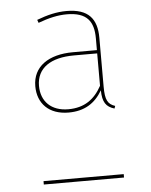

<svg xmlns="http://www.w3.org/2000/svg" viewBox="-50 -723 601 765"><g transform="rotate(-5 250.0 -340.5)"><path d="M256.1 -515.1C158.1 -515.1 94.6 -471.7 94.6 -393.1C94.6 -324.4 139.1 -277.1 218 -277.1C281.6 -277.1 324.2 -304.3 353.4 -354.2C354.1 -306.7 367.6 -287.3 401.3 -277.1L404.9 -287.3C375.4 -296.9 365.7 -314.7 365.7 -367.6V-563.6C365.7 -639 332 -680.9 244.6 -680.9C205 -680.9 168 -672 125.3 -655.9L129.7 -643.6C171.6 -659.3 208.6 -667.7 244.6 -667.7C325.4 -667.7 351.7 -629.7 351.7 -562.3V-515.1ZM218 -290.3C150.1 -290.3 109.4 -330.6 109.4 -393.1C109.4 -465.1 166.4 -502 258.7 -502H351.7V-372.4C323.6 -321 283.2 -290.3 218 -290.3ZM94.3 -13.6V0H415.1V-13.6Z"/></g></svg>

Font: Fira Sans Hair
Style: Regular
Weight: 100
Designer: bBox Type GmbH & Carrois Corporate GbR & Edenspiekermann AG
Foundry: bBox Type GmbH & Carrois Corporate GbR & Edenspiekermann AG
Version: Version 4.300;PS 004.300;hotconv 1.0.88;makeotf.lib2.5.64775